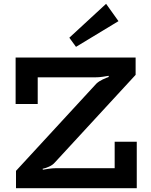

<svg xmlns="http://www.w3.org/2000/svg" viewBox="-20 -988 792 1008"><path d="M64 0V-91L486 -549Q500 -562 519.5 -571Q539 -580 551 -584L550 -590Q538 -588 519 -585Q500 -582 480 -582H178V-442H62V-686H692V-595L268 -135Q256 -121 236 -112.5Q216 -104 204 -102L205 -97Q215 -99 236 -102Q257 -105 275 -105H582V-244H698V0ZM379 -742 344 -790 537 -968 602 -877Z"/></svg>

Font: BioRhyme ExtraBold
Style: Bold
Weight: 700
Version: Version 1.600;gftools[0.9.33]